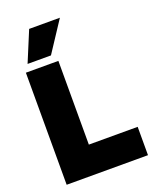

<svg xmlns="http://www.w3.org/2000/svg" viewBox="-168 -1031 912 1127"><g transform="rotate(-20 288.0 -467.5)"><path d="M49 0V-700H252V-177H557V0ZM76 -745 155 -935H347L222 -745Z"/></g></svg>

Font: Georama ExtraCondensed Thin ExtraBold
Style: Regular
Weight: 800
Version: Version 1.001